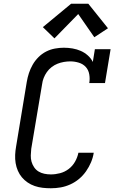

<svg xmlns="http://www.w3.org/2000/svg" viewBox="-20 -998 640 1026"><path d="M252 8Q229 8 207.5 5.5Q186 3 165.5 -4Q145 -11 127.5 -23Q110 -35 97 -50.5Q84 -66 75.5 -85.5Q67 -105 63.5 -126.5Q60 -148 61 -170.5Q62 -193 66 -215L123 -560Q127 -584 134.5 -607Q142 -630 154.5 -652Q167 -674 185.5 -692.5Q204 -711 226.5 -722.5Q249 -734 273.5 -738.5Q298 -743 321 -743Q345 -743 368 -739Q391 -735 411.5 -726Q432 -717 449 -702Q466 -687 476 -667L487 -735H571L541 -554H457Q461 -577 457 -600.5Q453 -624 438.5 -640Q424 -656 401.5 -663Q379 -670 356 -670Q339 -670 321.5 -667Q304 -664 287.5 -657.5Q271 -651 256 -639.5Q241 -628 230.5 -613Q220 -598 213.5 -581.5Q207 -565 205 -548L147 -203Q145 -185 144.5 -167.5Q144 -150 148.5 -134Q153 -118 162.5 -104Q172 -90 186 -81.5Q200 -73 217 -69.5Q234 -66 252 -66Q276 -66 301 -72.5Q326 -79 347 -95Q368 -111 381 -134Q394 -157 399 -182H481Q477 -156 466.5 -131Q456 -106 440 -83Q424 -60 402.5 -42Q381 -24 355.5 -12.5Q330 -1 304 3.5Q278 8 252 8ZM271 -793 209 -853 360 -978H452L557 -847L484 -799L398 -923Z"/></svg>

Font: Iosevka Slab Extended Oblique
Style: Regular
Weight: 400
Width: 7
Italic angle: -9°
Monospace: yes
Designer: Belleve Invis
Foundry: Belleve Invis
Version: Version 11.1.0; ttfautohint (v1.8.3)